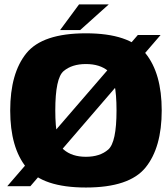

<svg xmlns="http://www.w3.org/2000/svg" viewBox="-20 -830 745 856"><path d="M12.5 0H115.5L696 -674H594.5ZM363 6Q556.5 6 628.8 -83Q701 -172 701 -337.5Q701 -503 628.8 -592.2Q556.5 -681.5 363 -681.5Q169.5 -681.5 97.5 -592.5Q25.5 -503.5 25.5 -337.5Q25.5 -172 97.8 -83Q170 6 363 6ZM363 -131Q301 -131 263.8 -163.2Q226.5 -195.5 226.5 -337.5Q226.5 -482 263.8 -513.2Q301 -544.5 363 -544.5Q425.5 -544.5 462.5 -513.2Q499.5 -482 499.5 -337.5Q499.5 -195.5 462.5 -163.2Q425.5 -131 363 -131ZM248 -696H337.5L465 -810.5H332.5Z"/></svg>

Font: Anybody Thin ExtraBold
Style: Regular
Weight: 800
Version: Version 1.113;gftools[0.9.25]